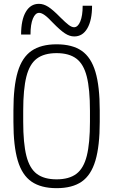

<svg xmlns="http://www.w3.org/2000/svg" viewBox="-20 -971 590 1001"><path d="M275 10Q194 10 144.5 -24Q95 -58 72.5 -134Q50 -210 50 -335V-395Q50 -521 72.5 -596.5Q95 -672 144.5 -706Q194 -740 275 -740Q357 -740 406 -706Q455 -672 477.5 -596.5Q500 -521 500 -395V-335Q500 -210 477.5 -134Q455 -58 406 -24Q357 10 275 10ZM275 -36Q340 -36 378 -64.5Q416 -93 432.5 -158.5Q449 -224 449 -337V-393Q449 -506 432.5 -571.5Q416 -637 378 -665.5Q340 -694 275 -694Q210 -694 172 -665.5Q134 -637 117.5 -571.5Q101 -506 101 -393V-337Q101 -224 117.5 -158.5Q134 -93 172 -64.5Q210 -36 275 -36ZM367 -781Q343 -781 318.5 -797Q294 -813 255 -853Q229 -881 212.5 -892.5Q196 -904 184 -904Q164 -904 151.5 -874Q139 -844 139 -791H90Q90 -867 114.5 -909Q139 -951 183 -951Q207 -951 231.5 -935.5Q256 -920 295 -880Q322 -853 338 -841Q354 -829 366 -829Q386 -829 398.5 -859Q411 -889 411 -941H460Q460 -866 435.5 -823.5Q411 -781 367 -781Z"/></svg>

Font: M PLUS Code Latin SemiExpanded Light
Style: Regular
Weight: 300
Width: 6
Designer: Coji Morishita
Foundry: UNDERFOREST DESIGN
Version: Version 1.002; ttfautohint (v1.8.3)